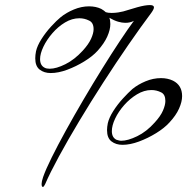

<svg xmlns="http://www.w3.org/2000/svg" viewBox="-20 -593 743 757"><path d="M149 144Q144 144 144 132Q144 123 150 105Q160 76 183.5 28.5Q207 -19 239.5 -78Q272 -137 309 -200Q346 -263 383 -322.5Q420 -382 452.5 -431Q485 -480 508 -511Q494 -503 474 -503Q461 -503 445.5 -507.5Q430 -512 411 -523Q415 -514 415 -498Q415 -476 403 -449Q391 -422 365 -393Q345 -371 312.5 -351Q280 -331 245 -318Q210 -305 180 -305Q154 -305 136.5 -318.5Q119 -332 119 -363Q119 -376 122 -391Q127 -413 143.5 -439Q160 -465 181.5 -488.5Q203 -512 219 -525Q241 -543 271 -555.5Q301 -568 331 -568Q358 -568 379 -558Q391 -551 397 -545Q405 -542 420 -542Q433 -542 446 -544Q459 -546 466 -548Q491 -556 521.5 -564.5Q552 -573 571 -573Q587 -573 587 -564Q587 -557 577 -543Q535 -487 486 -416Q437 -345 387 -267.5Q337 -190 292 -115Q247 -40 212 24.5Q177 89 158 133Q153 144 149 144ZM176 -322Q202 -322 238 -340Q274 -358 306 -393Q329 -418 339 -440Q349 -462 349 -478Q349 -504 331 -512Q313 -521 293 -521Q264 -521 236.5 -504.5Q209 -488 186.5 -462Q164 -436 151 -408.5Q138 -381 138 -360Q138 -335 156 -326Q163 -322 176 -322ZM463 -22Q437 -22 419.5 -35.5Q402 -49 402 -80Q402 -92 405 -107Q410 -129 426.5 -155Q443 -181 464.5 -204.5Q486 -228 502 -242Q524 -260 554 -272.5Q584 -285 615 -285Q641 -285 662 -275Q698 -257 698 -214Q698 -192 686 -165Q674 -138 648 -110Q628 -88 595.5 -68Q563 -48 528 -35Q493 -22 463 -22ZM458 -38Q484 -38 521 -56Q558 -74 590 -110Q613 -135 622.5 -157Q632 -179 632 -195Q632 -221 615 -229Q597 -238 577 -238Q548 -238 520 -221Q492 -204 469.5 -178.5Q447 -153 434 -125.5Q421 -98 421 -76Q421 -51 439 -42Q443 -41 448 -39.5Q453 -38 458 -38Z"/></svg>

Font: Arizonia
Style: Regular
Weight: 400
Designer: Robert E. Leuschke
Foundry: Robert E. Leuschke
Version: Version 1.010; ttfautohint (v1.8.4.7-5d5b)